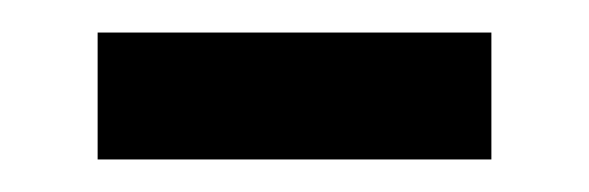

<svg xmlns="http://www.w3.org/2000/svg" viewBox="-20 -327 362 118"><path d="M40 -229V-307H282V-229Z"/></svg>

Font: Noto Sans
Style: Regular
Weight: 400
Designer: Monotype Design Team
Foundry: Monotype Imaging Inc.
Version: Version 2.007